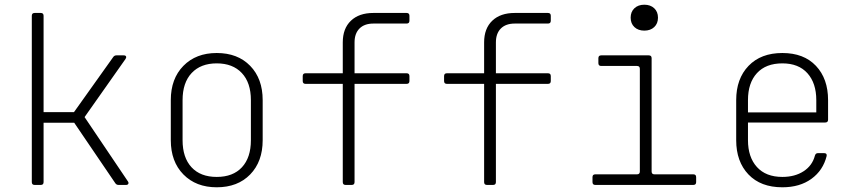

<svg xmlns="http://www.w3.org/2000/svg" viewBox="-20 -785 3640 815"><path d="M127 0Q115 0 115 -12V-718Q115 -730 127 -730H153Q165 -730 165 -718V-309H294L460 -542Q465 -550 474 -550H505Q513 -550 515 -545.5Q517 -541 513 -535L339 -288L523 -15Q527 -9 524.5 -4.5Q522 0 515 0H483Q474 0 469 -8L295 -264H165V-12Q165 0 153 0Z M900 10Q812 10 758.5 -44.5Q705 -99 705 -190V-360Q705 -451 758.5 -505.5Q812 -560 900 -560Q989 -560 1042 -505.5Q1095 -451 1095 -360V-190Q1095 -99 1042 -44.5Q989 10 900 10ZM900 -34Q969 -34 1007 -75Q1045 -116 1045 -190V-360Q1045 -434 1006.5 -475Q968 -516 900 -516Q832 -516 793.5 -475Q755 -434 755 -360V-190Q755 -116 793 -75Q831 -34 900 -34Z M1447 0Q1435 0 1435 -12V-429H1277Q1265 -429 1265 -441V-462Q1265 -474 1277 -474H1435V-605Q1435 -664 1469.5 -697Q1504 -730 1565 -730H1706Q1718 -730 1718 -718V-697Q1718 -685 1706 -685H1565Q1527 -685 1506 -664Q1485 -643 1485 -605V-474H1706Q1718 -474 1718 -462V-441Q1718 -429 1706 -429H1485V-12Q1485 0 1473 0Z M2047 0Q2035 0 2035 -12V-429H1877Q1865 -429 1865 -441V-462Q1865 -474 1877 -474H2035V-605Q2035 -664 2069.5 -697Q2104 -730 2165 -730H2306Q2318 -730 2318 -718V-697Q2318 -685 2306 -685H2165Q2127 -685 2106 -664Q2085 -643 2085 -605V-474H2306Q2318 -474 2318 -462V-441Q2318 -429 2306 -429H2085V-12Q2085 0 2073 0Z M2507 0Q2495 0 2495 -12V-33Q2495 -45 2507 -45H2684Q2696 -45 2696 -57V-493Q2696 -505 2684 -505H2532Q2520 -505 2520 -517V-538Q2520 -550 2532 -550H2734Q2746 -550 2746 -538V-57Q2746 -45 2758 -45H2923Q2935 -45 2935 -33V-12Q2935 0 2923 0ZM2715 -655Q2689 -655 2673 -670Q2657 -685 2657 -710Q2657 -735 2673 -750Q2689 -765 2715 -765Q2741 -765 2757 -750Q2773 -735 2773 -710Q2773 -685 2757 -670Q2741 -655 2715 -655Z M3301 10Q3209 10 3157 -44.5Q3105 -99 3105 -190V-360Q3105 -451 3157.5 -505.5Q3210 -560 3301 -560Q3392 -560 3443.5 -505.5Q3495 -451 3495 -360V-277Q3495 -265 3483 -265H3155V-190Q3155 -118 3193 -76Q3231 -34 3301 -34Q3354 -34 3391 -58Q3428 -82 3439 -124Q3442 -135 3452 -135H3478Q3491 -135 3489 -123Q3474 -62 3424.5 -26Q3375 10 3301 10ZM3155 -308H3445V-360Q3445 -432 3407.5 -474Q3370 -516 3301 -516Q3231 -516 3193 -474.5Q3155 -433 3155 -360Z"/></svg>

Font: Pitagon Sans Mono Thin
Style: Regular
Weight: 100
Monospace: yes
Designer: Travis Tran
Foundry: Pitagon
Version: Version 1.001; ttfautohint (v1.8.4.7-5d5b);gftools[0.9.26]